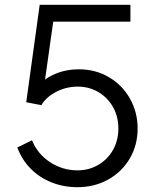

<svg xmlns="http://www.w3.org/2000/svg" viewBox="-20 -766 656 798"><path d="M52 -153 113 -183Q136 -126 188 -92Q240 -58 302 -58Q350 -58 389 -81Q428 -104 450 -143.5Q472 -183 472 -232Q472 -282 449.5 -321.5Q427 -361 388.5 -383.5Q350 -406 303 -406Q255 -406 213 -384Q171 -362 152 -329L89 -341L145 -746H522V-676H174L205 -703L160 -384L129 -398Q162 -439 208.5 -458.5Q255 -478 307 -478Q377 -478 433 -445Q489 -412 520.5 -355.5Q552 -299 552 -232Q552 -163 519.5 -107.5Q487 -52 430 -20Q373 12 302 12Q244 12 194 -8Q144 -28 107.5 -65Q71 -102 52 -153Z"/></svg>

Font: Trafiko Sans Variable
Style: Regular
Weight: 400
Designer: Gumpita Rahayu / Trafiko
Foundry: Tokotype / Trafiko
Version: Version 0.001;FEAKit 1.0